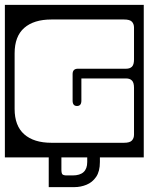

<svg xmlns="http://www.w3.org/2000/svg" viewBox="-40 -626 610 788"><path d="M-20 -606H550V20H370V39Q370 77.5 354.5 100Q339 122.5 315 132.2Q291 142 265 142H160V20H-20ZM294 -304V-213Q294 -191 276 -191Q258 -191 258 -213V-322Q258 -344 280 -344H478Q493 -344 501.5 -352.2Q510 -360.5 510 -382V-513Q510 -527.5 501.5 -536.8Q493 -546 469 -546H171Q99 -546 59.5 -511.5Q20 -477 20 -407V-179Q20 -109.5 59.5 -74.8Q99 -40 171 -40H469Q493 -40 501.5 -49.5Q510 -59 510 -73V-266Q510 -287 501.5 -295.5Q493 -304 478 -304ZM318 39V20H212V70Q212 85.5 216.5 89.8Q221 94 235 94H258Q318 94 318 39Z"/></svg>

Font: Honk Rounded
Style: Regular
Weight: 400
Designer: Noopur Datye & Yesha Goshar
Foundry: Ek Type
Version: Version 1.000